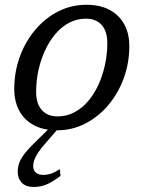

<svg xmlns="http://www.w3.org/2000/svg" viewBox="-20 -520 585 781"><path d="M331.5 -500.5Q388 -500.5 426.8 -479.2Q465.5 -458 485.8 -420.5Q506 -383 506 -333Q506 -264 483.5 -202.2Q461 -140.5 420.8 -92.8Q380.5 -45 327.2 -17.5Q274 10 212 10Q156 10 117 -11.2Q78 -32.5 58 -70.2Q38 -108 38 -158Q38 -226.5 60.2 -288.2Q82.5 -350 122.8 -398Q163 -446 216.2 -473.2Q269.5 -500.5 331.5 -500.5ZM214.5 -46.5Q250.5 -46.5 281.8 -62.8Q313 -79 337.8 -107.8Q362.5 -136.5 380 -174.5Q397.5 -212.5 407 -256Q416.5 -299.5 416.5 -344.5Q416.5 -392.5 393.8 -418.2Q371 -444 329 -444Q293 -444 262 -427.8Q231 -411.5 206.2 -382.8Q181.5 -354 163.8 -316Q146 -278 136.5 -234.8Q127 -191.5 127 -146Q127 -98.5 150 -72.5Q173 -46.5 214.5 -46.5ZM169.5 57.5Q147 82.5 135.2 100.5Q123.5 118.5 119.2 131.2Q115 144 115 155.5Q115 172.5 125.8 182Q136.5 191.5 156.5 191.5Q171 191.5 185.8 187Q200.5 182.5 223.5 168L226 195.5Q192.5 221 168.2 230.8Q144 240.5 117.5 240.5Q84.5 240.5 68.2 223Q52 205.5 52 178.5Q52 161.5 57.8 144Q63.5 126.5 81 104Q98.5 81.5 132 49.5L197 -14H231.5Z"/></svg>

Font: Newsreader 9pt
Style: Italic
Weight: 400
Italic angle: -17°
Designer: Hugues Gentile
Foundry: Production Type
Version: Version 1.003